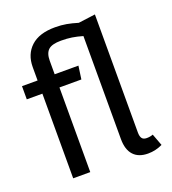

<svg xmlns="http://www.w3.org/2000/svg" viewBox="-138 -855 873 972"><g transform="rotate(-20 298.5 -369.0)"><path d="M572 -6Q535 12 494 12Q443 12 416 -17.5Q389 -47 389 -104V-659Q358 -668 332 -672Q306 -676 274 -676Q225 -676 205.5 -658Q186 -640 186 -600V-527H314L304 -456H186V0H94V-456H10V-527H94V-599Q94 -668 138.5 -709Q183 -750 268 -750Q302 -750 329.5 -745Q357 -740 390 -730L481 -742V-106Q481 -85 488.5 -74.5Q496 -64 514 -64Q533 -64 548 -70Z"/></g></svg>

Font: FiraGO
Style: Regular
Weight: 400
Designer: bBox Type
Foundry: bBox Type GmbH
Version: Version 1.001;April 20, 2020;FontCreator 12.0.0.2555 64-bit